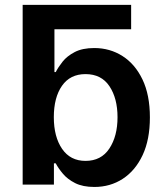

<svg xmlns="http://www.w3.org/2000/svg" viewBox="-20 -747 670 777"><path d="M510.7 -727.3V-628.6H200.3V-455.3H205.6Q215.6 -475.1 233.5 -497.7Q251.4 -520.2 282.5 -536.4Q313.6 -552.6 361.5 -552.6Q424.7 -552.6 475.7 -520.2Q526.6 -487.9 556.6 -425.4Q586.6 -362.9 586.6 -272Q586.6 -182.2 557.2 -119.3Q527.7 -56.5 476.9 -23.4Q426.1 9.6 361.9 9.6Q315 9.6 284.1 -6Q253.2 -21.7 234.6 -43.9Q215.9 -66.1 205.6 -85.9H198.2V0H71.7V-727.3ZM197.8 -272.7Q197.8 -193.5 231.2 -144.7Q264.6 -95.9 326 -95.9Q389.6 -95.9 422.6 -146Q455.6 -196 455.6 -272.7Q455.6 -349.1 422.9 -398.1Q390.3 -447.1 326 -447.1Q263.8 -447.1 230.8 -399.7Q197.8 -352.3 197.8 -272.7Z"/></svg>

Font: Inter Zeller Semi Bold
Style: Regular
Weight: 600
Designer: Rasmus Andersson; Joe Bland
Foundry: zeller
Version: Version 3.015;git-dec3a8cb1